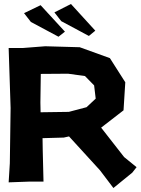

<svg xmlns="http://www.w3.org/2000/svg" viewBox="-20 -900 705 963"><path d="M23.4 -659.2 33.2 -358.4 29.3 -81.1 23.4 14.6 130.9 10.7H198.2L194.3 -147.5L193.4 -207L299.8 -210L326.2 -215.8L481.4 -45.9L548.8 43L643.6 -34.2L665 -61.5L602.5 -112.3L487.3 -259.8L599.6 -346.7L608.4 -487.3L531.2 -608.4L379.9 -663.1L207 -668L93.8 -659.2ZM182.6 -385.7 184.6 -529.3 321.3 -530.3 406.2 -518.6 452.1 -471.7 460 -405.3 414.1 -362.3 325.2 -338.9 183.6 -336.9ZM100.6 -834 134.8 -790 273.4 -715.8 305.7 -741.2 183.6 -874ZM252.9 -837.9 287.1 -793.9 425.8 -719.7 458 -746.1 335.9 -879.9Z"/></svg>

Font: MaokenAssortedSans-Lite
Style: Lite
Weight: 400
Version: Version 1.400